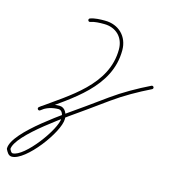

<svg xmlns="http://www.w3.org/2000/svg" viewBox="-122 -655 935 1046"><g transform="rotate(15 345.0 -132.5)"><path d="M252.2 -533.7C254 -528.7 259.4 -526.2 264.3 -528C287.4 -536.4 316.3 -536.9 340.6 -536.8C340.6 -536.8 340.6 -536.8 340.6 -536.8C340.6 -536.8 340.6 -536.8 340.6 -536.8C407.9 -536.8 454.2 -491.7 454.2 -424.1C454.2 -222.2 258.3 -112.3 114.4 -7.7C109.5 -4.1 110.1 1.6 113.1 5.4C116.1 9.2 121.5 11.2 126.2 7.2C152.1 -14.9 187.2 -24.7 220.9 -24.7C242.2 -24.7 249 1.8 249 18.8C249 82.2 108 272.6 41.3 272.6C31.7 272.6 26.4 257.7 22.3 250.3C22.2 250.1 22.5 251.3 22.8 252.6C23.1 253.8 23.5 255 23.5 254.8C23.5 171.9 295.9 -9.1 370.1 -62.4C406.6 -88.6 443 -114.8 479.5 -141.1C543.5 -187 614.4 -227 685.1 -261.7C689.8 -264 691.7 -269.7 689.4 -274.4C687.1 -279.1 681.4 -281 676.7 -278.7C676.7 -278.7 676.7 -278.7 676.7 -278.7C605.1 -243.6 533.2 -203.1 468.4 -156.5C431.9 -130.3 395.5 -104 359 -77.8C277.8 -19.5 4.5 159.2 4.5 254.8C4.5 255 4.7 256 5 257.1C5.2 258.1 5.5 259.1 5.6 259.3C13.6 274.1 21.6 291.6 41.3 291.6C119.9 291.6 268 93 268 18.8C268 -9.5 253.9 -43.7 220.9 -43.7C182.7 -43.7 143.2 -32.3 113.8 -7.2C109.2 -3.3 109.7 2.2 112.5 5.9C115.4 9.5 120.7 11.3 125.6 7.7C275.3 -101.2 473.2 -213.9 473.2 -424.1C473.2 -502.1 418.3 -555.8 340.6 -555.8C340.6 -555.8 340.6 -555.8 340.6 -555.8C340.6 -555.8 340.6 -555.8 340.6 -555.8C314 -555.9 283.1 -555.1 257.8 -545.9C252.9 -544.1 250.4 -538.6 252.2 -533.7Z"/></g></svg>

Font: FRB American Cursive Extralight
Style: Italic
Weight: 200
Italic angle: -25°
Version: Version 2.0;Modular Font Editor K font №1